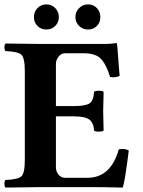

<svg xmlns="http://www.w3.org/2000/svg" viewBox="-20 -843 644 865"><path d="M313 -365.2Q364.7 -365.2 383.3 -377.2Q401.9 -389.2 403.8 -429.2Q407.7 -434.1 424.8 -434.1Q441.9 -434.1 446.8 -429.2Q444.8 -369.1 444.8 -342.8Q444.8 -324.7 446.8 -254.9Q441.9 -250 425 -250Q408.2 -250 403.8 -254.9Q401.9 -290 382.3 -304.4Q362.8 -318.8 313 -318.8H231.9V-89.8Q231.9 -69.8 243.9 -55.9Q255.9 -42 272.9 -42H374Q479 -42 515.1 -169.9Q541 -175.8 560.1 -165Q558.1 -149.9 553.5 -113.5Q548.8 -77.1 543.9 -48.6Q539.1 -20 533.2 2Q443.4 0 395 0H160.2Q54.2 1 4.9 2Q0 -2 0 -14.9Q0 -27.8 4.9 -32.2Q61 -34.2 76.4 -48.6Q91.8 -63 91.8 -122.1V-522Q91.8 -582 76.4 -596.4Q61 -610.8 4.9 -612.8Q0 -617.7 0 -629.9Q0 -642.1 4.9 -647L159.2 -645H454.1Q480 -645 502.9 -648.9Q506.8 -648.9 506.8 -646Q507.8 -643.1 510 -615.5Q512.2 -587.9 514.6 -553Q517.1 -518.1 519 -501Q501 -492.2 476.1 -496.1Q458 -554.2 434.1 -578.6Q410.2 -603 357.9 -603H272.9Q255.9 -603 243.9 -588.1Q231.9 -573.2 231.9 -554.2V-365.2ZM148.9 -726.1Q132.8 -742.2 132.8 -766.1Q132.8 -790 148.9 -806.6Q165 -823.2 189 -823.2Q212.9 -823.2 229 -806.6Q245.1 -790 245.1 -766.1Q245.1 -742.2 229 -726.1Q212.9 -710 189 -710Q165 -710 148.9 -726.1ZM336.4 -726.1Q319.8 -742.2 319.8 -766.1Q319.8 -790 336.4 -806.6Q353 -823.2 377 -823.2Q400.9 -823.2 416.5 -806.6Q432.1 -790 432.1 -766.1Q432.1 -742.2 416.5 -726.1Q400.9 -710 377 -710Q353 -710 336.4 -726.1Z"/></svg>

Font: Linux Libertine
Style: Bold
Weight: 700
Designer: Philipp H. Poll
Foundry: Philipp H. Poll
Version: Version 5.0.3